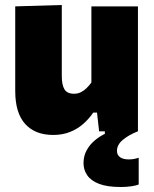

<svg xmlns="http://www.w3.org/2000/svg" viewBox="-20 -526 618 769"><path d="M193 14.5Q120.5 14.5 80.8 -29.5Q41 -73.5 41 -161.5Q41 -195.5 41 -220.2Q41 -245 41 -272.5Q41 -325 41 -363Q41 -401 41 -433.2Q41 -465.5 41 -500.5L227.5 -506Q227.5 -453.5 227.5 -402.2Q227.5 -351 227.5 -297V-220.5Q227.5 -186 238.2 -168.2Q249 -150.5 276.5 -150.5Q291 -150.5 303.5 -156.5Q316 -162.5 326.5 -172.8Q337 -183 346 -195.5V-297Q346 -351 346 -399.5Q346 -448 346 -500.5H532.5Q532.5 -448 532.5 -396.5Q532.5 -345 532.5 -272.5V-214.5Q532.5 -152 532.5 -102.5Q532.5 -53 532.5 0H377L368.5 -75H353.5Q336 -49.5 312.8 -29.2Q289.5 -9 259.8 2.8Q230 14.5 193 14.5ZM464 223Q410 223 377.2 210.5Q344.5 198 329.5 176.2Q314.5 154.5 314.5 127.5Q314.5 99.5 326.5 77Q338.5 54.5 358 37.8Q377.5 21 400 10V-25.5L494.5 -37L532 0Q494.5 15 471.5 34.5Q448.5 54 448.5 78Q448.5 95 461 103.8Q473.5 112.5 496 112.5Q510 112.5 520 110Q530 107.5 535.5 106V213Q524.5 217.5 505.2 220.2Q486 223 464 223Z"/></svg>

Font: Commissioner Thin ExtraBold
Style: Regular
Weight: 800
Version: Version 1.000